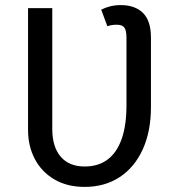

<svg xmlns="http://www.w3.org/2000/svg" viewBox="-20 -721 687 753"><path d="M476 -573 572 -574V-301Q572 -206 540 -135.5Q508 -65 449.5 -26.5Q391 12 312 12Q243 12 193 -17.5Q143 -47 116.5 -97.5Q90 -148 90 -211V-689H185V-216Q185 -145 218 -106.5Q251 -68 312 -68Q365 -68 401.5 -95Q438 -122 457 -175.5Q476 -229 476 -308ZM572 -574 476 -573Q476 -601 468 -612.5Q460 -624 438 -624Q426 -624 417.5 -622.5Q409 -621 401 -618L377 -683Q392 -691 411.5 -696Q431 -701 453 -701Q510 -701 541 -670Q572 -639 572 -574Z"/></svg>

Font: Fira Sans Variable
Style: Regular
Weight: 400
Designer: Carrois Corporate & Edenspiekermann AG
Foundry: Carrois Corporate GbR & Edenspiekermann AG
Version: Version 4.202